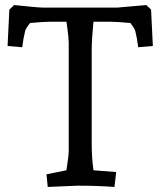

<svg xmlns="http://www.w3.org/2000/svg" viewBox="-20 -735 635 760"><path d="M585 -553 527 -548Q522 -587 516 -610Q515 -620 496 -644Q441 -649 415 -649H350Q343 -579 343 -538V-167Q343 -110 350 -61L440 -54L433 5Q367 0 287 0L169 5L164 -45L243 -61Q252 -119 252 -137V-568Q252 -575 250.5 -590.5Q249 -606 246.5 -624.5Q244 -643 243 -649H180Q154 -649 99 -644Q80 -620 79 -610Q73 -587 68 -548L10 -553L17 -697L36 -715Q130 -705 150 -705H445L559 -715L578 -697Z"/></svg>

Font: Andada
Style: Regular
Weight: 400
Designer: Carolina Giovagnoli
Foundry: Carolina Giovagnoli
Version: Version 1.003